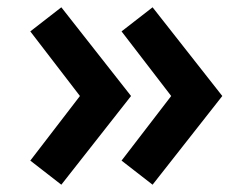

<svg xmlns="http://www.w3.org/2000/svg" viewBox="-20 -541 689 526"><path d="M313 -101 398 -35 589 -278 398 -521 313 -455 449 -278ZM148 -521 63 -455 199 -278 63 -101 148 -35 339 -278Z"/></svg>

Font: Hussar Woodtype
Style: SeBd
Weight: 900
Foundry: Cannot Into Space Fonts
Version: Version 1.07